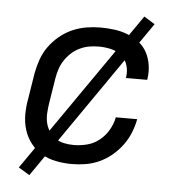

<svg xmlns="http://www.w3.org/2000/svg" viewBox="-49 -632 698 743"><g transform="rotate(5 300.0 -260.0)"><path d="M252 8Q220 8 190 2Q160 -4 135 -18.5Q110 -33 92 -56Q74 -79 65 -107.5Q56 -136 56 -167Q56 -198 62 -230L78 -330Q83 -357 92.5 -384Q102 -411 119 -434.5Q136 -458 159 -477Q182 -496 208.5 -507.5Q235 -519 262.5 -523.5Q290 -528 317 -528Q344 -528 371 -524.5Q398 -521 422 -511.5Q446 -502 466.5 -486.5Q487 -471 499 -448.5Q511 -426 515 -399.5Q519 -373 515 -346L514 -342H431L432 -344Q436 -369 429 -391.5Q422 -414 405 -428.5Q388 -443 364.5 -448.5Q341 -454 317 -454Q299 -454 280.5 -451Q262 -448 244 -439.5Q226 -431 211.5 -418Q197 -405 186 -388.5Q175 -372 169 -354Q163 -336 160 -318L144 -218Q141 -199 140 -179.5Q139 -160 143 -142.5Q147 -125 157 -109.5Q167 -94 181.5 -84Q196 -74 214.5 -70Q233 -66 253 -66Q278 -66 304 -72.5Q330 -79 351.5 -96Q373 -113 387 -137Q401 -161 406 -187H489Q484 -160 473.5 -134Q463 -108 446 -85Q429 -62 407 -43.5Q385 -25 359 -13Q333 -1 305.5 3.5Q278 8 252 8ZM92 65 49 39 482 -585 524 -559Z"/></g></svg>

Font: Iosevka Custom Oblique
Style: Regular
Weight: 400
Italic angle: -9°
Designer: Belleve Invis
Foundry: Belleve Invis
Version: Version 27.0.1